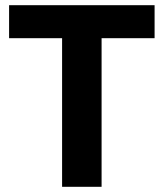

<svg xmlns="http://www.w3.org/2000/svg" viewBox="-20 -719 630 739"><path d="M219 -572H15V-699H575V-572H371V0H219Z"/></svg>

Font: Prompt SemiBold
Style: Regular
Weight: 600
Designer: Katatrad Team
Foundry: CadsonDemak
Version: Version 1.001